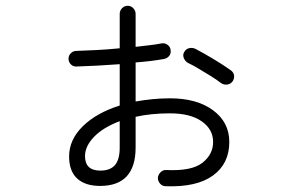

<svg xmlns="http://www.w3.org/2000/svg" viewBox="-20 -596 1040 664"><path d="M553 48Q542 48 534 39.5Q526 31 526 19Q527 8 535.5 -0.5Q544 -9 556 -8Q643 -4 680 -33Q717 -62 717 -105Q717 -149 677.5 -176.5Q638 -204 568 -204Q502 -204 449 -192V-86Q449 47 326 47Q275 47 247 21.5Q219 -4 219 -55Q219 -113 266.5 -159.5Q314 -206 394 -231V-374Q354 -371 315.5 -369Q277 -367 245 -366Q234 -365 225.5 -373Q217 -381 217 -393Q217 -404 225 -412Q233 -420 245 -420Q277 -421 315.5 -423Q354 -425 394 -429V-548Q394 -559 402 -567.5Q410 -576 422 -576Q433 -576 441 -567.5Q449 -559 449 -548V-434Q473 -437 496 -439.5Q519 -442 539 -446Q550 -448 559.5 -441Q569 -434 570 -423Q572 -411 565 -402.5Q558 -394 547 -392Q525 -388 500 -385Q475 -382 449 -380V-245Q477 -250 507 -253Q537 -256 568 -256Q661 -256 717 -214.5Q773 -173 773 -105Q773 -30 716.5 11Q660 52 553 48ZM327 -6Q361 -6 377.5 -25Q394 -44 394 -86V-177Q336 -155 305 -122.5Q274 -90 274 -56Q274 -6 327 -6ZM744 -309Q730 -320 709 -333Q688 -346 667 -358.5Q646 -371 631 -378Q621 -383 616 -394.5Q611 -406 617 -416Q623 -427 634.5 -429.5Q646 -432 656 -427Q685 -412 720.5 -390.5Q756 -369 778 -353Q788 -346 789.5 -335Q791 -324 784 -314Q777 -305 765.5 -303.5Q754 -302 744 -309Z"/></svg>

Font: Zen Maru Gothic
Style: Regular
Weight: 400
Designer: Yoshimichi Ohira
Foundry: Positype
Version: Version 1.002